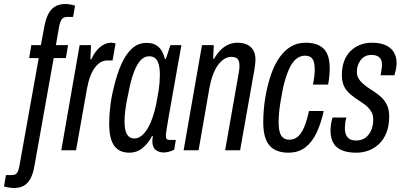

<svg xmlns="http://www.w3.org/2000/svg" viewBox="-88 -753 2011 962"><path d="M-19 189Q-24 189 -33.5 188Q-43 187 -52.5 185Q-62 183 -68 181L-58 124H-27Q-9 124 -1.5 111.5Q6 99 9 80L106 -462H58L69 -527H117L134 -619Q142 -662 156 -686.5Q170 -711 191 -722Q212 -733 241 -733Q246 -733 255 -732Q264 -731 273 -729Q282 -727 288 -724L278 -668H247Q229 -668 221 -655.5Q213 -643 209 -624L192 -527H253L242 -462H181L85 76Q78 118 64 143Q50 168 29.5 178.5Q9 189 -19 189Z M219 0 311 -527H368L365 -455H369Q383 -485 399 -503Q415 -521 433 -530Q451 -539 469 -539Q475 -539 480.5 -538Q486 -537 491 -535L476 -450H449Q433 -450 418 -442Q403 -434 389.5 -417Q376 -400 365.5 -373.5Q355 -347 348 -310L293 0Z M559 12Q526 12 503.5 -3.5Q481 -19 470 -51Q459 -83 459 -133Q459 -177 465 -224.5Q471 -272 483 -318Q498 -382 520 -431.5Q542 -481 573 -509.5Q604 -538 645 -538Q675 -538 693 -527.5Q711 -517 722 -498.5Q733 -480 738 -458H743L766 -527H821L798 -399Q794 -374 787 -336Q780 -298 772.5 -255Q765 -212 758 -173Q751 -134 747 -107Q743 -80 743 -73Q743 -62 747 -57Q751 -52 762 -52H793L785 -3Q773 3 759 7Q745 11 732 11Q709 11 692.5 -1.5Q676 -14 675 -46Q675 -51 676 -57Q677 -63 678 -70L674 -72Q658 -39 629 -13.5Q600 12 559 12ZM585 -59Q603 -59 619.5 -71.5Q636 -84 650 -106.5Q664 -129 675.5 -161.5Q687 -194 695 -233Q702 -269 706 -295Q710 -321 711.5 -341Q713 -361 713 -378Q713 -409 707.5 -429.5Q702 -450 690.5 -460.5Q679 -471 659 -471Q637 -471 619.5 -454Q602 -437 588 -404Q574 -371 563 -324Q554 -284 548 -251.5Q542 -219 539 -193Q536 -167 536 -144Q536 -100 548.5 -79.5Q561 -59 585 -59Z M832 0 924 -527H983L980 -458H984Q1001 -487 1019.5 -504.5Q1038 -522 1058.5 -530.5Q1079 -539 1101 -539Q1130 -539 1150 -529.5Q1170 -520 1181 -501.5Q1192 -483 1192 -454Q1192 -443 1190.5 -431.5Q1189 -420 1187 -406L1115 0H1040L1108 -387Q1110 -397 1111 -405.5Q1112 -414 1112 -422Q1112 -437 1108.5 -447Q1105 -457 1096 -462.5Q1087 -468 1071 -468Q1053 -468 1036.5 -458Q1020 -448 1005 -428Q990 -408 979 -378.5Q968 -349 961 -311L907 0Z M1356 12Q1316 12 1287.5 -3.5Q1259 -19 1245 -52.5Q1231 -86 1231 -139Q1231 -169 1233.5 -201.5Q1236 -234 1242 -268Q1253 -331 1270.5 -381Q1288 -431 1313 -466Q1338 -501 1370 -520Q1402 -539 1443 -539Q1483 -539 1510.5 -525.5Q1538 -512 1551 -484Q1564 -456 1564 -410Q1564 -394 1562 -372Q1560 -350 1556 -329H1480Q1484 -348 1486.5 -369Q1489 -390 1489 -405Q1489 -429 1484 -444.5Q1479 -460 1468 -467Q1457 -474 1439 -474Q1415 -474 1394.5 -456.5Q1374 -439 1358.5 -403Q1343 -367 1330 -312Q1322 -271 1317 -240Q1312 -209 1310 -185Q1308 -161 1308 -139Q1308 -111 1313.5 -91.5Q1319 -72 1331 -62.5Q1343 -53 1362 -53Q1387 -53 1405 -69Q1423 -85 1436.5 -117.5Q1450 -150 1460 -197H1534Q1521 -137 1499 -89.5Q1477 -42 1442.5 -15Q1408 12 1356 12Z M1698 12Q1661 12 1636.5 4Q1612 -4 1597 -18Q1582 -32 1575 -52.5Q1568 -73 1568 -98Q1568 -113 1570.5 -130Q1573 -147 1578 -164H1648Q1643 -150 1641.5 -136Q1640 -122 1640 -110Q1640 -91 1646 -77Q1652 -63 1664.5 -56Q1677 -49 1697 -49Q1716 -49 1731.5 -56.5Q1747 -64 1758.5 -78Q1770 -92 1776 -111.5Q1782 -131 1782 -154Q1782 -175 1774.5 -189.5Q1767 -204 1755.5 -215.5Q1744 -227 1729.5 -236.5Q1715 -246 1700 -256Q1686 -266 1672.5 -276.5Q1659 -287 1648 -301Q1637 -315 1631 -333.5Q1625 -352 1625 -377Q1625 -416 1636 -446Q1647 -476 1667.5 -496.5Q1688 -517 1715.5 -528Q1743 -539 1776 -539Q1806 -539 1829 -532Q1852 -525 1867.5 -512Q1883 -499 1891 -480Q1899 -461 1899 -436Q1899 -423 1896 -407.5Q1893 -392 1888 -376H1819Q1824 -403 1825 -413Q1826 -423 1826 -428Q1826 -446 1819.5 -457Q1813 -468 1801 -473Q1789 -478 1774 -478Q1755 -478 1741 -470.5Q1727 -463 1718 -450.5Q1709 -438 1704.5 -423.5Q1700 -409 1700 -394Q1700 -375 1707.5 -361.5Q1715 -348 1727 -337Q1739 -326 1753 -316Q1771 -304 1790 -291.5Q1809 -279 1825 -263.5Q1841 -248 1851.5 -225.5Q1862 -203 1862 -170Q1862 -122 1848 -87.5Q1834 -53 1810.5 -31Q1787 -9 1758 1.5Q1729 12 1698 12Z"/></svg>

Font: Archivo ExtraCondensed
Style: Italic
Weight: 400
Width: 2
Italic angle: -10°
Designer: Hector Gatti
Foundry: Omnibus-Type
Version: Version 2.001